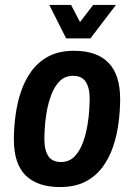

<svg xmlns="http://www.w3.org/2000/svg" viewBox="-20 -743 541 775"><path d="M222 12Q131 12 83.5 -35Q36 -82 36 -180Q36 -226 42.5 -276Q49 -326 64.5 -372.5Q80 -419 107.5 -456.5Q135 -494 177 -516Q219 -538 279 -538Q371 -538 418 -489.5Q465 -441 465 -343Q465 -297 458.5 -247Q452 -197 436.5 -151Q421 -105 393.5 -68Q366 -31 324 -9.5Q282 12 222 12ZM226 -89Q259 -89 280.5 -111Q302 -133 314.5 -167Q327 -201 333 -237.5Q339 -274 340.5 -303Q342 -332 342 -343Q342 -389 326 -413Q310 -437 275 -437Q242 -437 220.5 -415Q199 -393 186.5 -359Q174 -325 168 -288.5Q162 -252 160.5 -223Q159 -194 159 -183Q159 -137 175 -113Q191 -89 226 -89ZM247 -588 179 -723H267L303 -654L356 -723H448L345 -588Z"/></svg>

Font: Archivo Narrow
Style: Bold Italic
Weight: 700
Italic angle: -8°
Designer: Hector Gatti
Foundry: Omnibus-Type
Version: Version 3.002